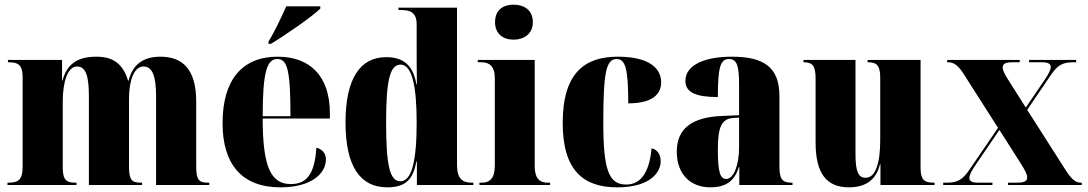

<svg xmlns="http://www.w3.org/2000/svg" viewBox="-20 -793 4665 823"><path d="M12 0H308V-10H305C266 -10 249 -19 249 -75V-359C249 -439 269 -508 310 -508C349 -508 361 -465 361 -380V0H589V-10H585C546 -10 533 -19 533 -80V-371C533 -446 554 -508 595 -508C634 -508 649 -465 649 -380V0H877V-10H873C834 -10 821 -19 821 -80V-358C821 -493 765 -550 668 -550C591 -550 548 -514 531 -447H529C506 -524 460 -550 393 -550C308 -550 266 -515 248 -448H246V-536H14V-526H17C56 -526 77 -517 77 -462V-78C77 -19 55 -10 16 -10H12Z M1131 -615V-605H1141C1203 -642 1317 -721 1353 -756V-766H1207C1187 -721 1156 -655 1131 -615ZM1182 10C1316 10 1377 -50 1377 -110C1377 -137 1360 -154 1336 -160C1329 -41 1290 -4 1227 -4C1141 -4 1106 -77 1106 -285H1394V-308C1394 -467 1309 -550 1170 -550C1020 -550 934 -453 934 -265C934 -91 1015 10 1182 10ZM1225 -295H1106C1106 -488 1125 -540 1169 -540C1213 -540 1225 -488 1225 -295Z M1640 10C1722 10 1751 -27 1765 -101H1767V0H2009V-10H2002C1964 -10 1939 -25 1939 -86V-760H1688V-750H1698C1736 -750 1766 -742 1766 -688V-591C1766 -551 1766 -497 1767 -431H1765C1751 -513 1710 -548 1635 -548C1525 -548 1461 -458 1461 -268C1461 -78 1525 10 1640 10ZM1696 -16C1651 -16 1635 -84 1635 -267C1635 -447 1651 -516 1697 -516C1746 -516 1766 -425 1766 -267C1766 -103 1745 -16 1696 -16Z M2182 -623C2226 -623 2264 -648 2264 -698C2264 -750 2226 -773 2182 -773C2136 -773 2102 -750 2102 -698C2102 -648 2136 -623 2182 -623ZM2035 0H2338V-10H2328C2295 -10 2272 -26 2272 -81V-536H2028V-526H2045C2076 -526 2101 -510 2101 -459V-83C2101 -27 2078 -10 2045 -10H2035Z M2625 10C2770 10 2812 -56 2812 -102C2812 -129 2799 -152 2773 -157C2762 -40 2718 -2 2664 -2C2589 -2 2566 -66 2566 -267C2566 -481 2578 -540 2623 -540C2660 -540 2673 -501 2673 -350C2796 -350 2814 -405 2814 -440C2814 -501 2762 -550 2628 -550C2489 -550 2392 -483 2392 -266C2392 -58 2485 10 2625 10Z M3024 10C3083 10 3127 -10 3147 -77H3149V0H3377V-10H3373C3333 -10 3321 -26 3321 -80V-381C3321 -506 3253 -550 3117 -550C3009 -550 2918 -519 2918 -446C2918 -397 2963 -377 3057 -377C3057 -501 3067 -540 3104 -540C3138 -540 3148 -514 3148 -430V-299L3076 -296C2946 -291 2881 -242 2881 -143C2881 -42 2944 10 3024 10ZM3093 -26C3068 -26 3057 -52 3057 -151C3057 -246 3072 -283 3121 -287L3148 -289V-161C3148 -88 3126 -26 3093 -26Z M3619 10C3696 10 3737 -27 3752 -89H3754V0H3986V-10H3982C3941 -10 3926 -23 3926 -74V-536H3699V-526H3702C3738 -526 3753 -512 3753 -461V-191C3753 -94 3733 -31 3691 -31C3658 -31 3647 -59 3647 -135V-536H3424V-526H3426C3463 -526 3476 -511 3476 -456V-182C3476 -48 3524 10 3619 10Z M4023 0H4234V-10H4172C4148 -10 4135 -16 4135 -30C4135 -42 4143 -58 4159 -82L4264 -236L4355 -93C4373 -65 4383 -46 4383 -32C4383 -16 4369 -10 4339 -10H4301V0H4617V-10H4612C4593 -10 4575 -22 4551 -59L4383 -322L4484 -471C4513 -513 4534 -526 4579 -526H4593V-536H4391V-526H4447C4471 -526 4484 -520 4484 -506C4484 -495 4476 -478 4460 -454L4377 -332L4301 -452C4286 -475 4278 -492 4278 -504C4278 -519 4290 -526 4318 -526H4351V-536H4040V-526H4045C4068 -526 4087 -513 4110 -477L4258 -245L4135 -65C4106 -23 4085 -10 4039 -10H4023Z"/></svg>

Font: Noto Serif Display Condensed Black
Style: Regular
Weight: 900
Width: 3
Designer: Monotype Design Team
Foundry: Monotype Imaging Inc.
Version: Version 2.009